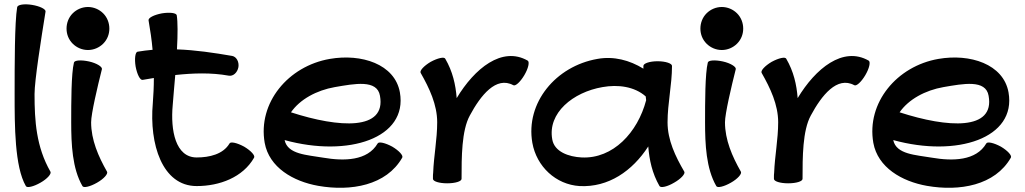

<svg xmlns="http://www.w3.org/2000/svg" viewBox="-20 -844 4839 906"><path d="M61 -810C49 -739 49 -537 49 -400C49 -251 49 -58 102 34C107 44 138 37 171 18C203 0 224 -24 218 -34C151 -151 143 -273 143 -400C143 -464 174 -660 195 -790C196 -801 168 -815 131 -821C94 -827 63 -822 61 -810Z M496 -709C496 -736 486 -762 467 -781C448 -800 422 -811 395 -811C368 -811 342 -800 323 -781C304 -762 294 -736 294 -709C294 -682 304 -657 323 -638C342 -619 368 -608 395 -608C422 -608 448 -619 467 -638C486 -657 496 -682 496 -709ZM329 -549C316 -497 316 -361 316 -267C316 -163 321 -49 369 34C374 44 405 37 438 18C470 0 491 -24 485 -34C444 -106 410 -184 410 -267C410 -307 440 -435 461 -518C463 -529 436 -546 400 -554C363 -562 332 -560 329 -549Z M653 -467C670 -470 688 -473 706 -476C706 -434 704 -395 701 -356C684 -165 745 34 908 34C1016 34 1126 -7 1179 -100C1185 -110 1164 -133 1132 -152C1099 -170 1068 -177 1063 -167C1033 -116 968 -101 908 -101C808 -101 784 -229 795 -348C798 -391 803 -440 807 -490C891 -499 976 -502 1059 -487C1080 -483 1100 -501 1105 -527C1109 -552 1096 -576 1076 -580C989 -595 902 -608 815 -611C819 -681 819 -742 814 -772C812 -783 781 -787 744 -781C707 -774 679 -760 681 -748C689 -702 696 -656 700 -609C676 -607 653 -604 629 -600C618 -598 614 -566 620 -530C627 -493 641 -465 653 -467Z M1878 -100C1884 -110 1863 -133 1831 -152C1798 -170 1767 -177 1762 -167C1714 -85 1604 -83 1505 -100C1430 -113 1337 -115 1323 -183C1624 -100 1905 -192 1867 -408C1843 -542 1685 -592 1536 -566C1340 -532 1196 -359 1229 -170C1250 -54 1363 12 1482 33C1636 60 1803 31 1878 -100ZM1560 -433C1653 -449 1760 -470 1773 -392C1803 -227 1581 -240 1353 -314C1395 -375 1474 -418 1560 -433Z M2158 0C2158 -102 2158 -228 2197 -299C2248 -394 2321 -486 2402 -442C2412 -436 2435 -457 2454 -489C2473 -521 2480 -552 2470 -558C2349 -627 2219 -521 2135 -381C2130 -445 2116 -507 2081 -567C2076 -577 2045 -570 2012 -552C1980 -533 1959 -510 1965 -500C2006 -428 2043 -350 2043 -267C2043 -187 2027 -108 2024 -29C2023 -22 2023 -16 2023 -9C2023 -8 2023 -8 2023 -8C2023 -7 2023 -6 2023 -4C2023 -4 2023 -3 2023 -1C2023 -1 2023 -1 2023 0C2023 12 2053 21 2090 21C2128 21 2158 12 2158 0Z M3209 -34C3167 -106 3130 -183 3130 -267C3130 -356 3151 -444 3151 -533C3151 -545 3120 -555 3083 -555C3046 -555 3016 -545 3016 -533C3016 -529 3016 -525 3016 -520C2951 -560 2876 -580 2799 -566C2603 -532 2459 -359 2492 -170C2512 -58 2603 27 2715 34C2851 41 2964 -37 3039 -153C3044 -90 3057 -27 3092 34C3098 44 3129 37 3161 18C3193 0 3215 -24 3209 -34ZM2725 -101C2663 -104 2596 -128 2586 -186C2563 -311 2684 -409 2823 -433C2896 -446 2974 -436 3027 -389C3028 -383 3028 -377 3029 -371C2989 -219 2873 -94 2725 -101Z M3487 -709C3487 -736 3477 -762 3458 -781C3439 -800 3413 -811 3386 -811C3359 -811 3333 -800 3314 -781C3295 -762 3285 -736 3285 -709C3285 -682 3295 -657 3314 -638C3333 -619 3359 -608 3386 -608C3413 -608 3439 -619 3458 -638C3477 -657 3487 -682 3487 -709ZM3320 -549C3307 -497 3307 -361 3307 -267C3307 -163 3312 -49 3360 34C3365 44 3396 37 3429 18C3461 0 3482 -24 3476 -34C3435 -106 3401 -184 3401 -267C3401 -307 3431 -435 3452 -518C3454 -529 3427 -546 3391 -554C3354 -562 3323 -560 3320 -549Z M3767 0C3767 -102 3767 -228 3806 -299C3857 -394 3930 -486 4011 -442C4021 -436 4044 -457 4063 -489C4082 -521 4089 -552 4079 -558C3958 -627 3828 -521 3744 -381C3739 -445 3725 -507 3690 -567C3685 -577 3654 -570 3621 -552C3589 -533 3568 -510 3574 -500C3615 -428 3652 -350 3652 -267C3652 -187 3636 -108 3633 -29C3632 -22 3632 -16 3632 -9C3632 -8 3632 -8 3632 -8C3632 -7 3632 -6 3632 -4C3632 -4 3632 -3 3632 -1C3632 -1 3632 -1 3632 0C3632 12 3662 21 3699 21C3737 21 3767 12 3767 0Z M4750 -100C4756 -110 4735 -133 4703 -152C4670 -170 4639 -177 4634 -167C4586 -85 4476 -83 4377 -100C4302 -113 4209 -115 4195 -183C4496 -100 4777 -192 4739 -408C4715 -542 4557 -592 4408 -566C4212 -532 4068 -359 4101 -170C4122 -54 4235 12 4354 33C4508 60 4675 31 4750 -100ZM4432 -433C4525 -449 4632 -470 4645 -392C4675 -227 4453 -240 4225 -314C4267 -375 4346 -418 4432 -433Z"/></svg>

Font: Nupuram Expanded Bold
Style: Regular
Weight: 700
Width: 7
Designer: Santhosh Thottingal (santhosh.thottingal@gmail.com)
Foundry: SMC
Version: Version 1.000